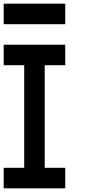

<svg xmlns="http://www.w3.org/2000/svg" viewBox="-20 -1020 484 1040"><path d="M333.3 -777.8V-666.7H222.2V-111.1H333.3V0H0V-111.1H111.1V-666.7H0V-777.8ZM333.3 -888.9H0V-1000H333.3Z"/></svg>

Font: Pixeloid Sans
Style: Regular
Weight: 400
Designer: GGBotNet
Foundry: GGBotNet
Version: 0.5